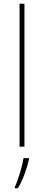

<svg xmlns="http://www.w3.org/2000/svg" viewBox="-20 -780 232 1021"><path d="M110 0V-760H84V0ZM134 68V61H105C99 103 75 181 59 214V221H75C103 175 122 118 134 68Z"/></svg>

Font: Noto Sans Georgian SemiCondensed Thin
Style: Regular
Weight: 100
Width: 4
Designer: Monotype Design Team, Akaki Razmadze
Foundry: Google LLC
Version: Version 2.005